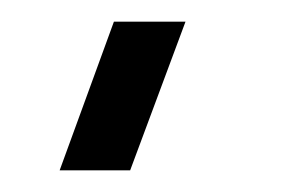

<svg xmlns="http://www.w3.org/2000/svg" viewBox="-20 -20 268 177"><path d="M35 137 85 0H151L100 137Z"/></svg>

Font: AXENEO7
Style: Regular
Weight: 400
Designer: Hector Gatti, Simon Guibord
Foundry: Omnibus-Type, Jean-Christophe Thérien
Version: Version 1.000